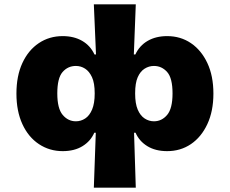

<svg xmlns="http://www.w3.org/2000/svg" viewBox="-20 -688 1063 888"><path d="M414 180 423 -74H416Q399 -35 361.5 -12Q324 11 270 11Q209 11 160 -21.5Q111 -54 83.5 -114Q56 -174 56 -255Q56 -337 83.5 -396.5Q111 -456 159.5 -488.5Q208 -521 270 -521Q322 -521 360 -499Q398 -477 417 -436H424L414 -668H608L599 -436H606Q625 -477 663 -499Q701 -521 753 -521Q815 -521 863 -488.5Q911 -456 939 -396.5Q967 -337 967 -255Q967 -174 939 -114Q911 -54 863 -21.5Q815 11 753 11Q699 11 661.5 -12Q624 -35 607 -74H600L608 180ZM331 -127Q354 -127 374 -140Q394 -153 406 -181.5Q418 -210 418 -256Q418 -304 405.5 -331Q393 -358 373.5 -370.5Q354 -383 331 -383Q294 -383 269.5 -355Q245 -327 245 -256Q245 -186 270 -156.5Q295 -127 331 -127ZM692 -127Q728 -127 753 -156.5Q778 -186 778 -256Q778 -327 753 -355Q728 -383 692 -383Q669 -383 649 -370.5Q629 -358 617 -331Q605 -304 605 -256Q605 -209 617 -181Q629 -153 649 -140Q669 -127 692 -127Z"/></svg>

Font: Nunito Sans 6pt Black
Style: Regular
Weight: 900
Version: Version 3.101;gftools[0.9.27]